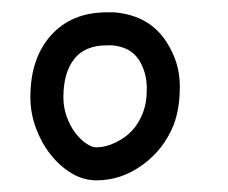

<svg xmlns="http://www.w3.org/2000/svg" viewBox="-20 -786 378 318"><path d="M139.6 -487.3Q118.2 -487.3 98.6 -499Q79.1 -510.7 64 -529.8Q48.8 -548.8 39.6 -573.7Q30.3 -598.6 30.3 -625Q30.3 -689.5 64.5 -727.5Q98.6 -765.6 157.2 -765.6H168.9Q228.5 -760.7 256.8 -714.8Q277.3 -682.6 277.8 -645Q278.3 -607.4 267.6 -579.1Q251 -538.1 215.8 -512.7Q180.7 -487.3 139.6 -487.3ZM157.2 -710.9Q119.1 -710.9 101.6 -686.5Q85 -664.1 85 -625Q85 -608.4 90.3 -593.3Q95.7 -578.1 104 -566.9Q112.3 -555.7 122.1 -548.8Q131.8 -542 139.6 -542Q160.2 -542 183.1 -556.6Q206.1 -571.3 216.8 -599.6Q223.6 -617.2 223.1 -641.6Q222.7 -666 210.9 -685.5Q197.3 -708 166 -710.9Z"/></svg>

Font: Coming Soon
Style: Regular
Weight: 400
Designer: Dathan Boardman
Foundry: Open Window
Version: Version 1.002